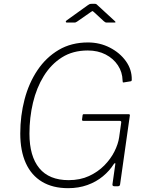

<svg xmlns="http://www.w3.org/2000/svg" viewBox="-20 -974 770 1004"><path d="M336 10Q256 10 200 -23.5Q144 -57 115 -121Q86 -185 86 -276Q86 -369 108.5 -454.5Q131 -540 176 -607Q221 -674 287 -713Q353 -752 440 -752Q502 -752 554.5 -725Q607 -698 638.5 -654Q670 -610 669 -557Q669 -550 664 -549L627 -543Q623 -542 622 -544.5Q621 -547 621 -553Q620 -597 596.5 -632.5Q573 -668 532.5 -689Q492 -710 439 -710Q361 -710 304 -674Q247 -638 209 -576.5Q171 -515 152.5 -437Q134 -359 134 -275Q134 -157 185.5 -94.5Q237 -32 339 -32Q399 -32 445.5 -53.5Q492 -75 525.5 -109Q559 -143 578.5 -182Q598 -221 603 -256L614 -334Q615 -342 605 -342H416Q408 -342 409 -349L412 -372Q413 -377 417 -377H653Q656 -377 658 -375Q660 -373 659 -370L608 -10Q607 0 596 0H579Q567 0 568 -10L583 -116Q584 -121 581.5 -121Q579 -121 575 -116Q553 -81 518 -52Q483 -23 437 -6.5Q391 10 336 10ZM523 -863 471 -911Q464 -917 462.5 -916Q461 -915 452 -909L383 -861Q377 -857 374.5 -856.5Q372 -856 367 -856H330Q325 -856 324 -859.5Q323 -863 328 -867L438 -946Q443 -950 447.5 -952Q452 -954 459 -954H477Q483 -954 486 -950.5Q489 -947 492 -945L579 -865Q584 -861 584 -858.5Q584 -856 578 -856H537Q533 -856 530 -858Q527 -860 523 -863Z"/></svg>

Font: Libre Franklin Thin
Style: Italic
Weight: 100
Italic angle: -8°
Designer: Pablo Impallari, Rodrigo Fuenzalida, Nhung Nguyen
Foundry: Impallari Type
Version: Version 3.000